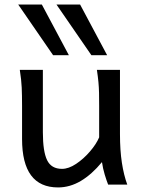

<svg xmlns="http://www.w3.org/2000/svg" viewBox="-20 -801 619 833"><path d="M532.2 0H449.2Q442.4 -17.1 434.3 -43.7Q426.3 -70.3 422.4 -97.7Q377.9 -43.9 330.6 -15.9Q283.2 12.2 231.9 12.2Q75.7 12.2 75.7 -197.8Q75.7 -201.2 75.7 -222.2Q75.7 -243.2 75.7 -269.8Q75.7 -296.4 75.7 -317.4Q75.7 -338.4 75.7 -341.8Q75.7 -388.2 74.2 -421.1Q72.8 -454.1 65.9 -498H166V-227.1Q166 -144 184.3 -106.2Q202.6 -68.4 249 -68.4Q277.8 -68.4 310.3 -90.1Q342.8 -111.8 370.1 -143.6Q397.5 -175.3 410.2 -205.1V-341.8Q410.2 -374 409.7 -397.9Q409.2 -421.9 407 -445.1Q404.8 -468.3 400.4 -498H500.5V-219.7Q500.5 -148.9 508.8 -95Q517.1 -41 532.2 0ZM59.1 -781.2H161.6L278.8 -561.5H210.4ZM225.1 -781.2H327.6L444.8 -561.5H376.5Z"/></svg>

Font: Andika LitF DSA DSG
Style: Regular
Weight: 400
Designer: Victor Gaultney, Annie Olsen, Julie Remington, Don Collingsworth, Eric Hays, Becca Hirsbrunner
Foundry: SIL International
Version: Version 6.200 ; LitF DSA DSG; ttfautohint (v1.8.3.10-c5d8)